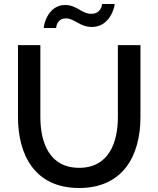

<svg xmlns="http://www.w3.org/2000/svg" viewBox="-20 -936 792 961"><path d="M310 -844C353 -844 379 -801 440 -801C529 -801 554 -899 554 -916H491C491 -912 486 -867 437 -867C388 -867 365 -911 306 -911C223 -911 199 -817 199 -796H261C261 -800 265 -844 310 -844ZM376 5C595 5 683 -156 683 -350V-710H570V-350C570 -223 525 -96 376 -96C229 -96 182 -220 182 -350V-710H70V-350C70 -166 150 5 376 5Z"/></svg>

Font: FIGSv2-sans-serif SemiBold
Style: Regular
Weight: 600
Designer: Matt McInerney, Pablo Impallari, Rodrigo Fuenzalida,Mirko Velimirovic
Foundry: Matt McInerney, Pablo Impallari, Rodrigo Fuenzalida
Version: Version 4.021;hotconv 1.0.109;makeotfexe 2.5.65596